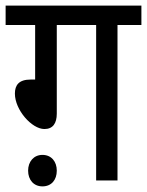

<svg xmlns="http://www.w3.org/2000/svg" viewBox="-20 -642 523 683"><path d="M182 -553H322V0H398V-553H483V-622H0V-553H105V-359H89C47 -359 33 -339 33 -309C33 -251 93 -183 138 -183C168 -183 182 -203 182 -238ZM80 -35C80 -2 100 21 131 21C163 21 182 -2 182 -35C182 -67 163 -91 131 -91C100 -91 80 -67 80 -35Z"/></svg>

Font: Noto Sans Devanagari UI Condensed
Style: Regular
Weight: 400
Width: 3
Designer: Jelle Bosma - Monotype Design Team
Foundry: Monotype Imaging Inc.
Version: Version 2.003